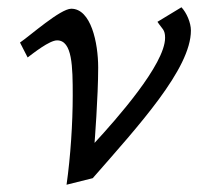

<svg xmlns="http://www.w3.org/2000/svg" viewBox="-20 -488 567 528"><path d="M35 -371 56 -330C72 -342 116 -377 137 -377C179 -377 180 -305 180 -225C180 -150 174 -57 163 20L235 2C361 -142 505 -299 505 -404C505 -426 493 -453 479 -468L413 -428C426 -408 434 -407 434 -384C434 -311 299 -159 240 -95C240 -95 250 -222 250 -302C250 -371 230 -464 176 -464C146 -464 63 -390 35 -371Z"/></svg>

Font: KpSans
Style: Italic
Weight: 400
Italic angle: -11°
Version: Version 0.66